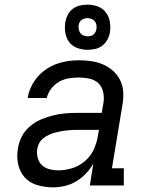

<svg xmlns="http://www.w3.org/2000/svg" viewBox="-20 -797 640 825"><path d="M208 8Q173 8 140.5 -1.5Q108 -11 86.5 -34.5Q65 -58 58 -91.5Q51 -125 57 -159Q61 -186 74 -211Q87 -236 109 -254.5Q131 -273 157 -284Q183 -295 209.5 -301.5Q236 -308 262.5 -310Q289 -312 316 -312H417L425 -358Q428 -380 423 -402.5Q418 -425 402.5 -439.5Q387 -454 364.5 -459Q342 -464 319 -464Q298 -464 276 -460.5Q254 -457 234.5 -446Q215 -435 200.5 -416.5Q186 -398 181 -376H99Q103 -401 113.5 -423.5Q124 -446 140.5 -465.5Q157 -485 178.5 -499.5Q200 -514 223.5 -522.5Q247 -531 271 -534.5Q295 -538 319 -538Q347 -538 373.5 -534Q400 -530 424 -519.5Q448 -509 467 -491.5Q486 -474 497 -451Q508 -428 509.5 -400.5Q511 -373 506 -346L461 -74H512V0H366L381 -94Q368 -71 349 -51Q330 -31 307 -17.5Q284 -4 258.5 2Q233 8 208 8ZM230 -65Q259 -65 289 -74Q319 -83 343.5 -103.5Q368 -124 381.5 -152Q395 -180 400 -210L405 -239H316Q303 -239 290.5 -238.5Q278 -238 265 -236.5Q252 -235 239.5 -232.5Q227 -230 214 -226.5Q201 -223 188.5 -217Q176 -211 165.5 -202.5Q155 -194 148.5 -182Q142 -170 140 -157Q137 -138 142 -119Q147 -100 160 -87.5Q173 -75 192 -70Q211 -65 230 -65ZM356 -583Q333 -583 311.5 -591Q290 -599 277 -616.5Q264 -634 260.5 -657Q257 -680 261 -704Q264 -720 272 -735Q280 -750 294 -760Q308 -770 324 -773.5Q340 -777 356 -777Q380 -777 401 -769Q422 -761 435 -743.5Q448 -726 452 -703Q456 -680 452 -656Q449 -640 440.5 -625Q432 -610 418.5 -600Q405 -590 388.5 -586.5Q372 -583 356 -583ZM356 -641Q363 -641 369.5 -642.5Q376 -644 381 -648Q386 -652 389.5 -658Q393 -664 394 -671Q396 -680 394.5 -689Q393 -698 388 -705Q383 -712 374.5 -715.5Q366 -719 356 -719Q350 -719 343.5 -717.5Q337 -716 331.5 -712Q326 -708 322.5 -702Q319 -696 318 -689Q317 -680 318.5 -671Q320 -662 325 -655Q330 -648 338.5 -644.5Q347 -641 356 -641Z"/></svg>

Font: Iosevka Curly Slab ExObl
Style: Regular
Weight: 400
Width: 7
Italic angle: -9°
Monospace: yes
Designer: Belleve Invis
Foundry: Belleve Invis
Version: Version 11.1.0; ttfautohint (v1.8.3)